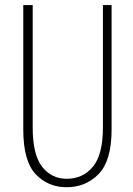

<svg xmlns="http://www.w3.org/2000/svg" viewBox="-20 -746 540 777"><path d="M250 11.7Q173.8 11.7 124 -41.5Q74.2 -94.7 74.2 -221.7V-725.6H112.3V-230.5Q112.3 -120.1 150.4 -71.3Q188.5 -22.5 250 -22.5Q315.4 -22.5 356 -71.3Q396.5 -120.1 396.5 -230.5V-725.6H431.6V-221.7Q431.6 -95.7 379.4 -42Q327.1 11.7 250 11.7Z"/></svg>

Font: GenEi Gothic M ExtraLight
Style: Regular
Weight: 200
Designer: o_tamon (Modified); [Source Han Sans]
Ryoko NISHIZUKA  (kana & ideographs); Paul D. Hunt (Latin, Greek & Cyrillic); Wenl
Version: Version 1.1a;Original Version 1.004